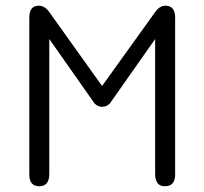

<svg xmlns="http://www.w3.org/2000/svg" viewBox="-20 -648 718 675"><path d="M338.9 -272.5Q324.2 -272.5 312.5 -284.2L153.3 -510.7V-37.1Q153.3 6.8 118.2 6.8Q83 6.8 83 -34.2V-585.9Q83 -627.9 116.2 -627.9Q137.7 -627.9 153.3 -605.5L338.9 -345.7L525.4 -605.5Q541 -627.9 561.5 -627.9Q595.7 -627.9 595.7 -585.9V-34.2Q595.7 6.8 559.6 6.8Q525.4 6.8 525.4 -37.1V-510.7L366.2 -284.2Q354.5 -272.5 338.9 -272.5Z"/></svg>

Font: Jura
Style: DemiBold
Weight: 600
Version: Version 2.4